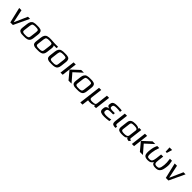

<svg xmlns="http://www.w3.org/2000/svg" viewBox="668 -3067 5633 5633"><g transform="rotate(45 3484.0 -251.0)"><path d="M516 -484H429L250 -78H245L160 -484H65L180 0H288Z M1008 -321C1012 -353 1012 -380 1007 -402C997 -445 983 -467 940 -481C894 -495 870 -494 807 -494C744 -494 719 -495 670 -481C604 -462 573 -405 562 -321L542 -153C533 -82 543 -35 587 -14C634 10 668 10 745 10C806 10 834 10 882 -3C947 -21 978 -72 988 -153ZM894 -140C889 -100 880 -74 852 -62C820 -48 799 -49 752 -49C705 -49 684 -48 656 -62C630 -74 627 -100 632 -140L656 -336C662 -381 674 -408 693 -419C713 -430 748 -435 799 -435C851 -435 885 -430 901 -419C918 -408 924 -381 918 -336Z M1375 -494C1312 -494 1287 -495 1238 -481C1172 -462 1141 -405 1130 -321L1110 -153C1101 -82 1111 -35 1155 -14C1202 10 1236 10 1313 10C1374 10 1402 10 1450 -3C1515 -21 1546 -72 1556 -153L1576 -319C1582 -368 1576 -403 1558 -425H1672L1679 -484H1552C1536 -484 1392 -494 1375 -494ZM1462 -140C1457 -100 1448 -74 1420 -62C1388 -48 1367 -49 1320 -49C1273 -49 1252 -48 1224 -62C1198 -74 1195 -100 1200 -140L1224 -336C1230 -381 1242 -408 1261 -419C1281 -430 1316 -435 1367 -435C1419 -435 1453 -430 1469 -419C1486 -408 1492 -381 1486 -336Z M2156 -321C2160 -353 2160 -380 2155 -402C2145 -445 2131 -467 2088 -481C2042 -495 2018 -494 1955 -494C1892 -494 1867 -495 1818 -481C1752 -462 1721 -405 1710 -321L1690 -153C1681 -82 1691 -35 1735 -14C1782 10 1816 10 1893 10C1954 10 1982 10 2030 -3C2095 -21 2126 -72 2136 -153ZM2042 -140C2037 -100 2028 -74 2000 -62C1968 -48 1947 -49 1900 -49C1853 -49 1832 -48 1804 -62C1778 -74 1775 -100 1780 -140L1804 -336C1810 -381 1822 -408 1841 -419C1861 -430 1896 -435 1947 -435C1999 -435 2033 -430 2049 -419C2066 -408 2072 -381 2066 -336Z M2721 0 2501 -254 2751 -484H2638L2386 -250L2595 0ZM2353 0 2412 -484H2322L2263 0Z M3218 -321C3222 -353 3222 -380 3217 -402C3207 -445 3193 -467 3150 -481C3104 -495 3080 -494 3017 -494C2954 -494 2929 -495 2880 -481C2814 -462 2783 -405 2772 -321L2752 -153C2743 -82 2753 -35 2797 -14C2844 10 2878 10 2955 10C3016 10 3044 10 3092 -3C3157 -21 3188 -72 3198 -153ZM3104 -140C3099 -100 3090 -74 3062 -62C3030 -48 3009 -49 2962 -49C2915 -49 2894 -48 2866 -62C2840 -74 2837 -100 2842 -140L2866 -336C2872 -381 2884 -408 2903 -419C2923 -430 2958 -435 3009 -435C3061 -435 3095 -430 3111 -419C3128 -408 3134 -381 3128 -336Z M3736 0 3795 -484H3705L3661 -119C3658 -94 3646 -77 3625 -68C3605 -59 3570 -54 3520 -54C3497 -54 3478 -56 3464 -61C3431 -70 3420 -93 3425 -134L3468 -484H3378L3293 208H3383L3409 2C3431 7 3456 10 3486 10C3582 10 3638 -13 3655 -59L3648 0Z M3984 -131 3988 -162C3995 -220 4062 -224 4120 -224H4225L4232 -286H4144C4085 -286 4020 -291 4027 -350L4031 -380C4035 -415 4077 -432 4157 -432H4173C4220 -432 4267 -428 4312 -420L4320 -485C4270 -491 4219 -494 4166 -494C4118 -494 4080 -492 4053 -487C3990 -477 3949 -454 3940 -385L3935 -346C3930 -298 3974 -274 4017 -267V-265C3942 -254 3901 -223 3895 -174L3889 -124C3882 -63 3903 -26 3946 -10C3993 8 4024 10 4090 10C4141 10 4205 4 4281 -7L4290 -78C4216 -63 4159 -56 4118 -56C4048 -56 3975 -61 3984 -131Z M4497 -136 4539 -484H4448L4406 -141C4402 -108 4403 -82 4407 -62C4420 -3 4473 7 4551 7L4559 -53C4503 -57 4489 -76 4497 -136Z M5083 -103 5129 -484H5041L5035 -432C5036 -481 4944 -494 4886 -494C4763 -494 4687 -468 4673 -357L4647 -144C4639 -85 4649 -45 4675 -23C4701 -1 4749 10 4819 10C4863 10 4897 8 4920 3C4966 -7 4974 -16 4994 -51C5001 -16 5035 4 5098 7L5139 -54C5098 -56 5078 -65 5083 -103ZM4845 -52C4772 -52 4726 -62 4734 -127L4763 -366C4766 -393 4777 -411 4794 -419C4811 -427 4847 -431 4900 -431C4989 -431 5030 -409 5025 -366L4996 -127C4987 -61 4923 -52 4845 -52Z M5682 0 5462 -254 5712 -484H5599L5347 -250L5556 0ZM5314 0 5373 -484H5283L5224 0Z M5727 -252C5714 -149 5720 -79 5743 -44C5767 -8 5814 10 5885 10C5974 10 6019 -15 6055 -82C6074 -15 6112 10 6201 10C6272 10 6311 0 6350 -38C6397 -83 6411 -158 6423 -252C6428 -292 6429 -328 6426 -359C6422 -390 6415 -432 6404 -484H6320C6335 -377 6339 -296 6332 -239C6327 -195 6321 -161 6315 -136C6308 -111 6299 -92 6288 -79C6265 -53 6246 -50 6199 -50C6157 -50 6131 -62 6119 -85C6108 -108 6106 -149 6114 -208L6136 -388H6049L6027 -208C6019 -148 6007 -107 5991 -84C5975 -61 5946 -50 5903 -50C5838 -50 5819 -59 5811 -113C5807 -140 5808 -182 5815 -239C5825 -321 5846 -403 5878 -484H5793C5754 -400 5740 -356 5727 -252ZM6135 -540 6185 -710H6077L6085 -540Z M6968 -484H6881L6702 -78H6697L6612 -484H6517L6632 0H6740Z"/></g></svg>

Font: Gamestation Text
Style: Italic
Weight: 400
Designer: Jonas Hecksher
Foundry: Jonas Hecksher, Playtypeª, e-types AS
Version: Version 1.003